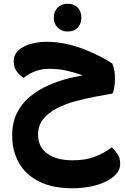

<svg xmlns="http://www.w3.org/2000/svg" viewBox="-20 -664 674 1024"><path d="M228 -441Q283 -441 336.5 -429Q390 -417 437 -398Q484 -379 520.5 -359.5Q557 -340 579 -325Q586 -308 589.5 -290Q593 -272 593 -243Q593 -220 589.5 -198.5Q586 -177 580 -165Q538 -158 485.5 -148Q433 -138 380 -123.5Q327 -109 282 -85.5Q237 -62 210 -28Q183 6 183 54Q183 121 233.5 156Q284 191 367 191Q435 191 484 172.5Q533 154 576 122Q593 138 607 158Q621 178 621 210Q621 241 599 265Q577 289 541 306Q505 323 459.5 331.5Q414 340 366 340Q260 340 188.5 304Q117 268 81 204.5Q45 141 45 59Q45 -10 70.5 -61.5Q96 -113 140 -149Q184 -185 239.5 -209.5Q295 -234 356 -248.5Q417 -263 476 -271L518 -229Q464 -248 418.5 -263.5Q373 -279 331.5 -288Q290 -297 244 -297Q202 -297 168 -284Q134 -271 106 -249Q87 -260 70 -282Q53 -304 53 -337Q53 -372 78 -395Q103 -418 142.5 -429.5Q182 -441 228 -441ZM341 -496Q308 -496 287.5 -516.5Q267 -537 267 -570Q267 -603 287.5 -623.5Q308 -644 341 -644Q375 -644 394.5 -623.5Q414 -603 414 -570Q414 -537 394.5 -516.5Q375 -496 341 -496Z"/></svg>

Font: Baloo Bhaijaan 2
Style: Bold
Weight: 700
Designer: Sanskriti Dholi, Noopur Datye and Ek Type
Foundry: Ek Type
Version: Version 1.701